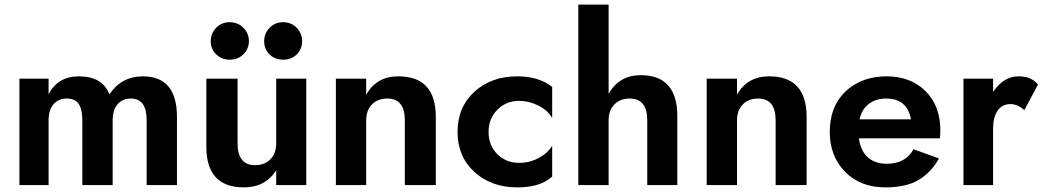

<svg xmlns="http://www.w3.org/2000/svg" viewBox="-20 -800 4511 830"><path d="M745 -294V0H614V-280Q614 -374 546 -374Q509 -374 488 -349Q467 -324 467 -280V0H336V-280Q336 -327 320.5 -350.5Q305 -374 269 -374Q232 -374 211 -349Q190 -324 190 -280V0H64V-460H190V-393Q231 -470 321 -470Q423 -470 453 -392Q505 -470 598 -470Q745 -470 745 -294Z M1007 -180Q1007 -86 1083 -86Q1124 -86 1149 -111.5Q1174 -137 1174 -180V-460H1304V0H1174V-64Q1127 10 1034 10Q872 10 872 -166V-460H1007ZM1145 -565Q1122 -588 1122 -622Q1122 -656 1145.5 -680Q1169 -704 1204 -704Q1239 -704 1262.5 -680Q1286 -656 1286 -622Q1286 -588 1263 -565Q1240 -542 1204 -542Q1168 -542 1145 -565ZM1056 -622Q1056 -589 1032.5 -565.5Q1009 -542 973 -542Q938 -542 914.5 -565Q891 -588 891 -622Q891 -656 914.5 -680Q938 -704 973 -704Q1008 -704 1032 -680Q1056 -656 1056 -622Z M1730 -280Q1730 -374 1654 -374Q1613 -374 1588 -348.5Q1563 -323 1563 -280V0H1432V-460H1563V-390Q1607 -470 1702 -470Q1864 -470 1864 -294V0H1730Z M2092 -230Q2092 -171 2130 -133.5Q2168 -96 2224 -96Q2269 -96 2308 -116.5Q2347 -137 2367 -170V-37Q2317 10 2216 10Q2104 10 2031 -56.5Q1958 -123 1958 -230Q1958 -337 2031 -403.5Q2104 -470 2216 -470Q2310 -470 2367 -424V-290Q2348 -323 2307.5 -343.5Q2267 -364 2224 -364Q2168 -364 2130 -325.5Q2092 -287 2092 -230Z M2778 -280Q2778 -374 2702 -374Q2661 -374 2636 -348.5Q2611 -323 2611 -280V0H2480V-780H2611V-394Q2656 -475 2750 -475Q2908 -475 2908 -298V0H2778Z M3333 -280Q3333 -374 3257 -374Q3216 -374 3191 -348.5Q3166 -323 3166 -280V0H3035V-460H3166V-390Q3210 -470 3305 -470Q3467 -470 3467 -294V0H3333Z M3918 -284Q3902 -374 3811 -374Q3766 -374 3735 -350Q3704 -326 3696 -284ZM3693 -202Q3700 -148 3731.5 -120Q3763 -92 3813 -92Q3895 -92 3929 -155L4039 -115Q4005 -54 3951 -22Q3897 10 3807 10Q3699 10 3633 -57.5Q3567 -125 3567 -230Q3567 -259 3571 -280Q3585 -366 3650.5 -418Q3716 -470 3813 -470Q3916 -470 3980.5 -406.5Q4045 -343 4045 -236Q4045 -216 4043 -202Z M4408 -324Q4379 -350 4348 -350Q4312 -350 4292.5 -321.5Q4273 -293 4273 -243V0H4145V-460H4273V-403Q4319 -470 4383 -470Q4440 -470 4467 -434Z"/></svg>

Font: Renner*
Style: Semi
Weight: 600
Version: Version 003.000 ; ttfautohint (v0.97) -l 8 -r 50 -G 200 -x 1